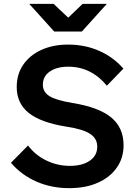

<svg xmlns="http://www.w3.org/2000/svg" viewBox="-20 -963 713 999"><path d="M37 -116 126 -206Q163 -156 221 -128Q279 -100 343 -100Q409 -100 447.5 -127Q486 -154 486 -200Q486 -242 449 -266.5Q412 -291 326 -304Q193 -325 130 -375Q67 -425 67 -510Q67 -577 101 -626.5Q135 -676 195.5 -703.5Q256 -731 334 -731Q423 -731 497 -698Q571 -665 622 -606L536 -517Q497 -565 446.5 -590.5Q396 -616 335 -616Q276 -616 239.5 -591Q203 -566 203 -522Q203 -484 238 -462.5Q273 -441 358 -427Q494 -405 558.5 -352Q623 -299 623 -207Q623 -141 587.5 -90.5Q552 -40 488.5 -12Q425 16 340 16Q248 16 170 -18Q92 -52 37 -116ZM132 -943H259L335 -871L410 -943H536L406 -799H262Z"/></svg>

Font: Wix Madefor Text
Style: Bold
Weight: 700
Designer: Dalton Maag Ltd
Foundry: Dalton Maag Ltd
Version: Version 3.100